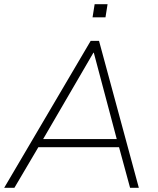

<svg xmlns="http://www.w3.org/2000/svg" viewBox="-23 -901 759 921"><path d="M-3 0 412 -705H452L643 0H601L548 -195H161L46 0ZM425 -648 184 -234H537L427 -648ZM421 -818 431 -881H493L483 -818Z"/></svg>

Font: Nunito Sans ExtraLight
Style: Italic
Weight: 200
Italic angle: -9°
Designer: Vernon Adams
Foundry: Vernon Adams
Version: Version 3.006; ttfautohint (v1.8.3)